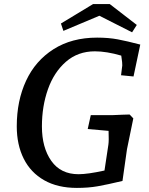

<svg xmlns="http://www.w3.org/2000/svg" viewBox="-20 -904 728 939"><path d="M62 -286Q62 -411 107.5 -509Q153 -607 242 -663.5Q331 -720 455 -720Q511 -720 556 -711.5Q601 -703 666 -686L633 -530L572 -536L578 -584Q579 -593 573 -632Q501 -653 444 -653Q361 -653 302.5 -602Q244 -551 214.5 -467.5Q185 -384 185 -286Q185 -182 231 -117Q277 -52 364 -52Q409 -52 491 -70L510 -196Q513 -216 511 -264L409 -273L424 -341H532L579 -343L614 -344L632 -325Q605 -195 601 -174L579 -19Q503 -1 457.5 7Q412 15 356 15Q262 15 196 -22.5Q130 -60 96 -128Q62 -196 62 -286ZM466 -827 290 -753 278 -789 435 -884H517L649 -782L626 -746Z"/></svg>

Font: Andada Pro SemiBold
Style: Italic
Weight: 600
Italic angle: -6.99998°
Designer: Carolina Giovagnoli
Foundry: Huerta Tipografica
Version: Version 3.005